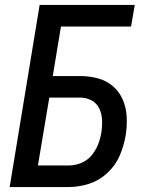

<svg xmlns="http://www.w3.org/2000/svg" viewBox="-20 -755 616 775"><path d="M19 0H257Q298 0 339 -13Q380 -26 413 -56.5Q446 -87 463 -126.5Q480 -166 487 -207Q493 -244 491.5 -281Q490 -318 476.5 -350.5Q463 -383 437 -406Q411 -429 376 -438.5Q341 -448 304 -448H193L226 -648H509L524 -735H140ZM133 -87 179 -361H304Q329 -361 350 -349.5Q371 -338 381 -316.5Q391 -295 392 -270Q393 -245 389 -220Q385 -195 375.5 -171Q366 -147 348.5 -126.5Q331 -106 306 -96.5Q281 -87 257 -87Z"/></svg>

Font: Iosevka Sparkle Medium Oblique
Style: Regular
Weight: 500
Italic angle: -9°
Designer: Belleve Invis
Foundry: Belleve Invis
Version: Version 4.5.0; ttfautohint (v1.8.3)